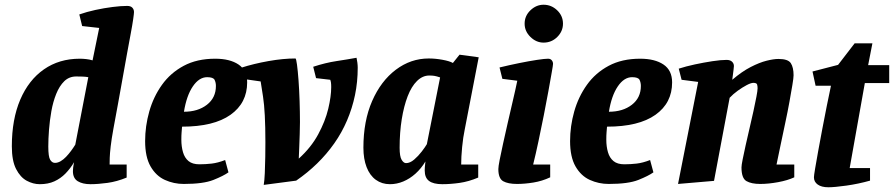

<svg xmlns="http://www.w3.org/2000/svg" viewBox="-20 -767 3776 811"><path d="M148 11Q120 11 93 -3.5Q66 -18 48 -53Q30 -88 30 -149Q30 -263 65.5 -346Q101 -429 165.5 -474Q230 -519 317 -519Q329 -519 343.5 -517.5Q358 -516 371 -512L399 -649L327 -657L315 -706Q346 -717 383 -725Q420 -733 455.5 -737.5Q491 -742 517 -742Q532 -742 539 -734.5Q546 -727 546 -716Q546 -710 542.5 -685.5Q539 -661 532 -624Q525 -587 516.5 -540Q508 -493 498.5 -440Q489 -387 479 -331.5Q469 -276 459 -223Q451 -179 447.5 -148.5Q444 -118 443.5 -100Q443 -82 443 -72H515V-17Q474 0 434 5.5Q394 11 362 11Q329 11 308.5 -1.5Q288 -14 288 -44Q288 -52 289 -59Q290 -66 291 -72Q292 -78 293 -82Q277 -55 256.5 -34Q236 -13 209.5 -1Q183 11 148 11ZM212 -79Q224 -79 236 -86Q248 -93 259 -104.5Q270 -116 280 -129.5Q290 -143 298 -156L353 -441Q342 -443 329 -443.5Q316 -444 302 -444Q272 -444 251.5 -424Q231 -404 217.5 -370.5Q204 -337 197 -297.5Q190 -258 187 -219Q184 -180 184 -148Q184 -105 192 -92Q200 -79 212 -79Z M756 10Q714 10 676.5 -7Q639 -24 616 -64Q593 -104 593 -171Q593 -234 610.5 -296Q628 -358 664 -408.5Q700 -459 756 -489Q812 -519 889 -519Q951 -519 987.5 -494.5Q1024 -470 1024 -419Q1024 -332 953.5 -282Q883 -232 749 -232Q748 -217 747 -207Q746 -197 746 -177Q746 -148 753 -124Q760 -100 776.5 -86.5Q793 -73 822 -73Q848 -73 874 -76Q900 -79 931 -91L945 -39Q924 -24 881.5 -7Q839 10 756 10ZM757 -295Q816 -295 854 -324.5Q892 -354 892 -404Q892 -418 886.5 -429.5Q881 -441 855 -441Q821 -441 794.5 -402Q768 -363 757 -295Z M1094 14Q1097 -3 1098.5 -36Q1100 -69 1100.5 -105Q1101 -141 1101 -167Q1101 -295 1091 -359Q1081 -423 1081 -423L1011 -433L999 -481Q1052 -498 1114 -509Q1176 -520 1228 -520Q1231 -520 1234.5 -494Q1238 -468 1241 -427.5Q1244 -387 1245.5 -340Q1247 -293 1247 -251Q1247 -229 1246 -200.5Q1245 -172 1244 -144.5Q1243 -117 1242 -97Q1294 -144 1324 -199.5Q1354 -255 1366.5 -307.5Q1379 -360 1379 -399Q1379 -411 1378 -418Q1377 -425 1375 -430L1315 -437L1303 -485Q1355 -502 1401.5 -509Q1448 -516 1486 -523Q1488 -514 1489.5 -502.5Q1491 -491 1491 -481Q1491 -421 1479.5 -365.5Q1468 -310 1446 -258.5Q1424 -207 1392 -161.5Q1360 -116 1319.5 -76.5Q1279 -37 1231 -4Z M1627 11Q1593 11 1567.5 -7.5Q1542 -26 1528.5 -61Q1515 -96 1515 -143Q1515 -256 1552 -340.5Q1589 -425 1652 -472.5Q1715 -520 1791 -520Q1819 -520 1849 -514.5Q1879 -509 1893 -501L1921 -536L2002 -525L1943 -220Q1936 -187 1932 -145.5Q1928 -104 1928 -72H2000V-17Q1960 0 1921.5 5.5Q1883 11 1848 11Q1811 11 1792.5 -2.5Q1774 -16 1774 -47Q1774 -53 1774.5 -61Q1775 -69 1776 -75.5Q1777 -82 1777 -85Q1759 -55 1735 -33.5Q1711 -12 1683.5 -0.5Q1656 11 1627 11ZM1695 -78Q1712 -78 1729.5 -93Q1747 -108 1761.5 -127Q1776 -146 1783 -158L1839 -440Q1824 -445 1815 -446.5Q1806 -448 1793 -448Q1765 -448 1741.5 -425Q1718 -402 1702 -360.5Q1686 -319 1677 -263.5Q1668 -208 1668 -143Q1668 -106 1676.5 -92Q1685 -78 1695 -78Z M2164 10Q2126 10 2105.5 -1.5Q2085 -13 2085 -53Q2085 -63 2090.5 -91.5Q2096 -120 2105 -160.5Q2114 -201 2124.5 -247.5Q2135 -294 2146 -340.5Q2157 -387 2165 -426L2102 -434L2090 -482Q2131 -492 2173 -500.5Q2215 -509 2248 -514Q2281 -519 2295 -519Q2305 -519 2310.5 -512.5Q2316 -506 2316 -497Q2316 -492 2310.5 -461Q2305 -430 2296.5 -382.5Q2288 -335 2277 -280Q2266 -225 2254.5 -170.5Q2243 -116 2232 -72H2304V-18Q2270 -2 2233 4Q2196 10 2164 10ZM2276 -587Q2245 -587 2220.5 -611Q2196 -635 2196 -667Q2196 -700 2220.5 -723.5Q2245 -747 2276 -747Q2309 -747 2333.5 -723.5Q2358 -700 2358 -667Q2358 -635 2334 -611Q2310 -587 2276 -587Z M2551 10Q2509 10 2471.5 -7Q2434 -24 2411 -64Q2388 -104 2388 -171Q2388 -234 2405.5 -296Q2423 -358 2459 -408.5Q2495 -459 2551 -489Q2607 -519 2684 -519Q2746 -519 2782.5 -494.5Q2819 -470 2819 -419Q2819 -332 2748.5 -282Q2678 -232 2544 -232Q2543 -217 2542 -207Q2541 -197 2541 -177Q2541 -148 2548 -124Q2555 -100 2571.5 -86.5Q2588 -73 2617 -73Q2643 -73 2669 -76Q2695 -79 2726 -91L2740 -39Q2719 -24 2676.5 -7Q2634 10 2551 10ZM2552 -295Q2611 -295 2649 -324.5Q2687 -354 2687 -404Q2687 -418 2681.5 -429.5Q2676 -441 2650 -441Q2616 -441 2589.5 -402Q2563 -363 2552 -295Z M2844 10 2929 -421 2859 -430 2847 -477Q2878 -487 2915.5 -495Q2953 -503 2989 -508.5Q3025 -514 3049 -514Q3064 -514 3072 -506.5Q3080 -499 3080 -488Q3080 -484 3078.5 -472.5Q3077 -461 3075.5 -449Q3074 -437 3073 -430Q3114 -465 3151 -484Q3188 -503 3218 -510.5Q3248 -518 3268 -518Q3309 -518 3320.5 -500Q3332 -482 3332 -449Q3332 -438 3327 -408Q3322 -378 3314.5 -336.5Q3307 -295 3297 -248.5Q3287 -202 3277.5 -156Q3268 -110 3260 -72H3335V-18Q3307 -5 3266.5 2.5Q3226 10 3191 10Q3154 10 3133 -2Q3112 -14 3112 -60Q3112 -69 3117 -94Q3122 -119 3129.5 -153Q3137 -187 3146 -225Q3155 -263 3162.5 -297.5Q3170 -332 3175 -358Q3180 -384 3180 -394Q3180 -403 3178 -410Q3176 -417 3162 -417Q3152 -417 3134 -407.5Q3116 -398 3096.5 -384Q3077 -370 3062 -354L2996 -3Z M3479 24Q3450 24 3434 12.5Q3418 1 3418 -18Q3418 -25 3423 -55Q3428 -85 3436 -129Q3444 -173 3453.5 -223Q3463 -273 3472.5 -320.5Q3482 -368 3490 -405H3425L3412 -465L3520 -493L3590 -584H3665L3647 -492H3736V-416H3633L3569 -57H3655V-4Q3605 10 3555 17Q3505 24 3479 24Z"/></svg>

Font: Manuale ExtraBold
Style: Italic
Weight: 800
Italic angle: -11°
Designer: Eduardo Tunni / Pablo Cosgaya
Foundry: Eduardo Tunni / Pablo Cosgaya
Version: Version 1.002